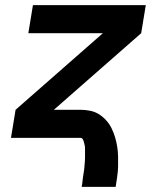

<svg xmlns="http://www.w3.org/2000/svg" viewBox="-20 -540 640 752"><path d="M300 192Q301 186 302 179.5Q303 173 303.5 166.5Q304 160 305 154Q306 148 307 141.5Q308 135 309 128.5Q310 122 310.5 115.5Q311 109 311.5 103Q312 97 312.5 90.5Q313 84 313 77.5Q313 71 313 65Q313 59 313 52.5Q313 46 313 40Q313 34 311.5 28Q310 22 308.5 16Q307 10 304 5Q301 0 295 0H23L41 -110L383 -410H91L109 -520H551L533 -410L191 -110H295Q315 -110 334 -106Q353 -102 368.5 -92Q384 -82 396.5 -68Q409 -54 417 -37.5Q425 -21 430.5 -3Q436 15 439 34Q442 53 442.5 73Q443 93 442.5 112.5Q442 132 439 152Q436 172 433 192Z"/></svg>

Font: Iosevka Aile Extrabold Oblique
Style: Regular
Weight: 800
Italic angle: -9°
Designer: Belleve Invis
Foundry: Belleve Invis
Version: Version 31.1.0; ttfautohint (v1.8.4)